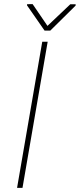

<svg xmlns="http://www.w3.org/2000/svg" viewBox="-20 -914 388 934"><path d="M89.4 0H63L185.5 -710.9H211.9ZM210.9 -788.1 321.8 -893.1H348.1L347.7 -886.7L224.6 -765.1H196.8L111.3 -888.2L111.8 -893.6L138.7 -894Z"/></svg>

Font: Roboto Thin
Style: Italic
Weight: 250
Italic angle: -12°
Designer: Google
Version: Version 2.134; 2016